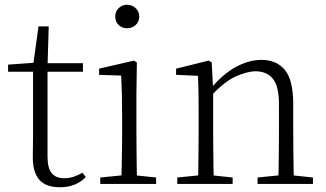

<svg xmlns="http://www.w3.org/2000/svg" viewBox="-20 -774 1373 808"><path d="M149 -472V-508H329V-472ZM232 14Q173 14 145.5 -17.5Q118 -49 118 -112Q118 -135 118.5 -152.5Q119 -170 119 -196V-472H14V-502L139 -511L119 -496L142 -663H185L180 -493V-481V-115Q180 -67 197.5 -45.5Q215 -24 249 -24Q272 -24 289.5 -30Q307 -36 327 -47L341 -29Q321 -8 294 3Q267 14 232 14Z M402 0V-27L513 -38H532L637 -27V0ZM490 0Q491 -24 492 -64.5Q493 -105 493.5 -149Q494 -193 494 -226V-281Q494 -332 493 -375Q492 -418 490 -456L397 -459V-485L544 -519L556 -511L554 -377V-226Q554 -193 554.5 -149Q555 -105 555.5 -64.5Q556 -24 557 0ZM515 -655Q494 -655 479.5 -668.5Q465 -682 465 -704Q465 -726 479.5 -740Q494 -754 515 -754Q535 -754 550.5 -740Q566 -726 566 -704Q566 -682 550.5 -668.5Q535 -655 515 -655Z M726 0V-27L836 -38H856L959 -27V0ZM813 0Q814 -24 814.5 -64.5Q815 -105 815.5 -149Q816 -193 816 -226V-281Q816 -333 815.5 -375.5Q815 -418 813 -455L721 -459V-485L858 -519L871 -511L877 -393V-392V-226Q877 -193 877.5 -149Q878 -105 878.5 -64.5Q879 -24 880 0ZM1064 0V-27L1173 -38H1194L1297 -27V0ZM1151 0Q1152 -24 1152.5 -64Q1153 -104 1153.5 -148Q1154 -192 1154 -226V-334Q1154 -412 1128 -443Q1102 -474 1056 -474Q1021 -474 972.5 -452.5Q924 -431 866 -368L856 -398H864Q918 -463 973 -492.5Q1028 -522 1080 -522Q1144 -522 1179 -479.5Q1214 -437 1214 -335V-226Q1214 -192 1214.5 -148Q1215 -104 1215.5 -64Q1216 -24 1217 0Z"/></svg>

Font: Noto Serif JP ExtraLight
Style: Regular
Weight: 200
Designer: Ryoko NISHIZUKA  (kana & ideographs); Frank Grießhammer (Latin, Greek & Cyrillic); Wenlong ZHANG  (bopomofo); Sandoll Co
Foundry: Adobe
Version: Version 2.002-H1;hotconv 1.1.0;makeotfexe 2.6.0